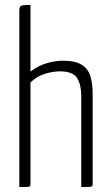

<svg xmlns="http://www.w3.org/2000/svg" viewBox="-20 -755 442 775"><path d="M58 0V-712Q58 -724 61.5 -728.5Q65 -733 75 -734Q85 -735 103 -735V-466Q134 -490 169 -500Q204 -510 235 -510Q284 -510 310 -493.5Q336 -477 345 -447Q354 -417 354 -375V-12Q354 -6 351.5 -3.5Q349 -1 339.5 -0.5Q330 0 308 0V-367Q308 -412 291.5 -439.5Q275 -467 221 -467Q195 -467 162.5 -457.5Q130 -448 103 -422V-12Q103 -6 101 -3.5Q99 -1 90 -0.5Q81 0 58 0Z"/></svg>

Font: Yanone Kaffeesatz ExtraLight Light
Style: Regular
Weight: 300
Version: Version 2.003